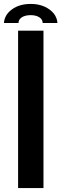

<svg xmlns="http://www.w3.org/2000/svg" viewBox="-49 -956 312 976"><path d="M43 0V-800H172V0ZM-29 -839Q-26 -881 12 -908.5Q50 -936 107 -936Q163 -936 201.5 -908.5Q240 -881 243 -839H168Q168 -857 151 -868Q134 -879 107 -879Q79 -879 62 -868Q45 -857 45 -839Z"/></svg>

Font: Big Shoulders Display ExtraBold
Style: Regular
Weight: 800
Designer: Patric King
Foundry: XO Type Co
Version: Version 1.000; ttfautohint (v1.8.2)